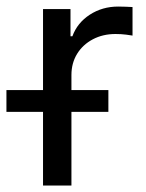

<svg xmlns="http://www.w3.org/2000/svg" viewBox="-56 -574 453 594"><path d="M77.1 0V-545.9H162.1V-461.9H168Q183.1 -503.4 221.9 -528.6Q260.7 -553.7 309.6 -553.7Q319.3 -553.7 332.8 -553.2Q346.2 -552.7 354 -552.2V-463.9Q350.1 -464.8 334.5 -466.8Q318.8 -468.8 301.3 -468.8Q262.2 -468.8 231.2 -452.4Q200.2 -436 182.6 -407.5Q165 -378.9 165 -341.8V0ZM-36.1 -228V-295.4H279.3V-228Z"/></svg>

Font: Adwaita Sans
Style: Regular
Weight: 400
Designer: Rasmus Andersson
Foundry: rsms
Version: Version 4.001;git-9221beed3